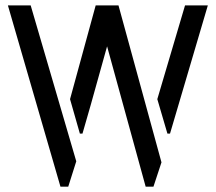

<svg xmlns="http://www.w3.org/2000/svg" viewBox="-20 -704 813 724"><path d="M9.8 -683.6 208 0H237.3L267.6 -95.7L95.7 -683.6ZM244.1 -330.1 281.2 -200.2H291Q306.6 -251 383.8 -529.3L529.3 0H558.6L588.9 -91.8L426.8 -683.6H340.8ZM573.2 -330.1 611.3 -200.2H621.1L763.7 -683.6H677.7Z"/></svg>

Font: Post No Bills Colombo
Style: SemiBold
Weight: 700
Designer: Kosala Senevirathne, Siva Puranthara, Lasantha Premarathna, Tharique Azeez
Foundry: Mooniak
Version: Version 1.220 ; ttfautohint (v1.5)